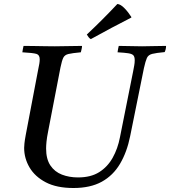

<svg xmlns="http://www.w3.org/2000/svg" viewBox="-20 -931 852 962"><path d="M348 11Q264 11 209.5 -17.5Q155 -46 128 -92Q101 -138 101 -190Q101 -198 102.5 -213Q104 -228 109 -255L171 -581Q175 -599 177 -611.5Q179 -624 179 -634Q179 -656 162.5 -661Q146 -666 92 -669Q94 -685 98 -701Q118 -701 147.5 -700.5Q177 -700 207 -699.5Q237 -699 255 -699Q282 -699 322 -700Q362 -701 391 -701Q391 -694 389 -685.5Q387 -677 385 -669Q342 -665 323 -660.5Q304 -656 297 -641.5Q290 -627 283 -593L221 -272Q215 -242 213 -221.5Q211 -201 211 -187Q211 -134 232.5 -102Q254 -70 290.5 -56Q327 -42 371 -42Q435 -42 477 -68.5Q519 -95 544.5 -140.5Q570 -186 581 -243L647 -573Q650 -589 652.5 -602.5Q655 -616 655 -629Q655 -646 648.5 -653.5Q642 -661 623.5 -664Q605 -667 569 -669Q571 -685 575 -701Q598 -701 634 -700Q670 -699 692 -699Q714 -699 748 -700Q782 -701 812 -701Q812 -684 805 -670Q762 -666 742.5 -661Q723 -656 716 -640.5Q709 -625 701 -589L632 -248Q616 -169 581.5 -110.5Q547 -52 490 -20.5Q433 11 348 11ZM638 -846V-843Q593 -820 540 -792Q487 -764 435 -735Q428 -739 424 -744.5Q420 -750 415 -758Q495 -833 568 -911Q584 -910 603.5 -890Q623 -870 638 -846Z"/></svg>

Font: Castoro
Style: Italic
Weight: 400
Italic angle: -11°
Designer: John Hudson with Paul Hanslow, assisted by Kaja Sojewska.
Foundry: Tiro Typeworks Ltd.
Version: Version 2.04